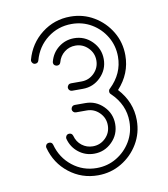

<svg xmlns="http://www.w3.org/2000/svg" viewBox="-81 -781 744 850"><g transform="rotate(-10 291.5 -356.5)"><path d="M291.5 0.5Q218.8 0.5 162.4 -43.5Q106 -87.4 86.9 -159.2L86.4 -163.1Q86.4 -167.5 89.4 -172.4Q93.8 -179.2 103.5 -179.2Q115.7 -179.2 119.1 -167Q135.3 -106.9 182.6 -69.6Q230 -32.2 291.5 -32.2Q340.8 -32.2 381.1 -56.4Q421.4 -80.6 445.3 -120.8Q469.2 -161.1 469.2 -210.4Q469.2 -286.1 410.2 -342.8Q403.8 -348.1 403.8 -355.5Q403.8 -364.3 409.7 -368.7Q469.2 -425.8 469.2 -502Q469.2 -550.8 445.3 -591.3Q421.4 -631.8 381.1 -655.8Q340.8 -679.7 291.5 -679.7Q230.5 -679.7 183.1 -643.1Q135.7 -606.4 119.1 -546.4Q115.7 -534.2 103 -534.2Q94.2 -534.2 89.4 -542.5Q86.9 -546.4 86.9 -550.8L87.4 -554.7Q106.9 -625.5 163.1 -669.2Q219.2 -712.9 291.5 -712.9Q349.6 -712.9 397.5 -684.3Q445.3 -655.8 473.9 -607.9Q502.4 -560.1 502.4 -502Q502.4 -419.9 443.8 -356Q502.4 -292 502.4 -210.4Q502.4 -152.3 473.9 -104.5Q445.3 -56.6 397.5 -28.1Q349.6 0.5 291.5 0.5ZM291.5 -388.2H243.2Q236.3 -388.2 231.4 -393.1Q226.6 -397.9 226.6 -404.8Q227.1 -411.6 231.7 -416.5Q236.3 -421.4 243.2 -421.4H291.5Q324.7 -421.4 348.4 -445.1Q372.1 -468.8 372.1 -502Q372.1 -535.2 348.4 -558.8Q324.7 -582.5 291.5 -582.5Q263.7 -582.5 242.2 -565.7Q220.7 -548.8 213.4 -521.5Q210 -509.3 197.3 -509.3L193.4 -509.8Q180.7 -513.2 180.7 -525.4L181.2 -529.3Q191.4 -568.4 221.9 -592Q252.4 -615.7 291.5 -615.7Q338.4 -615.7 371.8 -582.3Q405.3 -548.8 405.3 -502Q405.3 -455.1 371.8 -421.6Q338.4 -388.2 291.5 -388.2ZM291.5 -96.7Q252.4 -96.7 221.9 -120.4Q191.4 -144 181.2 -182.6L180.7 -186.5Q180.7 -190.9 183.6 -195.8Q188 -203.1 197.3 -203.1Q209.5 -203.1 213.4 -190.9Q220.7 -163.1 242.2 -146.5Q263.7 -129.9 291.5 -129.9Q324.7 -129.9 348.4 -153.3Q372.1 -176.8 372.1 -210.4Q372.1 -243.7 348.4 -267.3Q324.7 -291 291.5 -291H243.2Q236.3 -291 231.4 -295.9Q226.6 -300.8 226.6 -307.6Q227.1 -314.5 231.7 -319.3Q236.3 -324.2 243.2 -324.2H291.5Q338.4 -324.2 371.8 -290.8Q405.3 -257.3 405.3 -210.4Q405.3 -163.1 371.8 -129.9Q338.4 -96.7 291.5 -96.7Z"/></g></svg>

Font: Neon Sans
Style: Regular
Weight: 400
Designer: GGBot
Version: 0.80